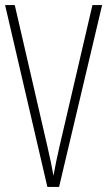

<svg xmlns="http://www.w3.org/2000/svg" viewBox="-20 -734 421 754"><path d="M381 -714H343L213 -156C204 -117 197 -83 190 -44C183 -83 176 -116 167 -155L38 -714H0L166 0H212Z"/></svg>

Font: Noto Sans Sinhala ExtraCondensed ExtraLight
Style: Regular
Weight: 200
Width: 2
Designer: Jelle Bosma - Monotype Design Team
Foundry: Monotype Imaging Inc.
Version: Version 2.006